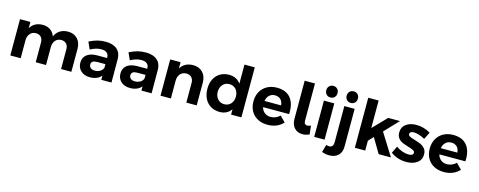

<svg xmlns="http://www.w3.org/2000/svg" viewBox="-35 -1664 6862 2751"><g transform="rotate(15 3396.0 -288.5)"><path d="M980 -338V0H827V-293Q827 -345 799 -374Q771 -403 723 -403Q668 -402 636 -364Q604 -326 604 -266V0H451V-293Q451 -344 423.5 -373.5Q396 -403 348 -403Q293 -402 260.5 -364Q228 -326 228 -266V0H74V-538H228V-445Q284 -542 410 -544Q478 -544 525 -511.5Q572 -479 592 -420Q618 -481 667.5 -512Q717 -543 786 -544Q875 -544 927.5 -488.5Q980 -433 980 -338Z M1424 0V-63Q1397 -29 1354 -11Q1311 7 1255 7Q1170 7 1120 -39.5Q1070 -86 1070 -161Q1070 -237 1123.5 -279.5Q1177 -322 1275 -323H1423V-333Q1423 -376 1394.5 -399.5Q1366 -423 1311 -423Q1236 -423 1151 -376L1103 -482Q1167 -514 1223 -529Q1279 -544 1346 -544Q1454 -544 1513.5 -493Q1573 -442 1574 -351L1575 0ZM1423 -184V-232H1302Q1257 -232 1235.5 -217.5Q1214 -203 1214 -171Q1214 -140 1236.5 -121.5Q1259 -103 1298 -103Q1346 -103 1381 -126Q1416 -149 1423 -184Z M2019 0V-63Q1992 -29 1949 -11Q1906 7 1850 7Q1765 7 1715 -39.5Q1665 -86 1665 -161Q1665 -237 1718.5 -279.5Q1772 -322 1870 -323H2018V-333Q2018 -376 1989.5 -399.5Q1961 -423 1906 -423Q1831 -423 1746 -376L1698 -482Q1762 -514 1818 -529Q1874 -544 1941 -544Q2049 -544 2108.5 -493Q2168 -442 2169 -351L2170 0ZM2018 -184V-232H1897Q1852 -232 1830.5 -217.5Q1809 -203 1809 -171Q1809 -140 1831.5 -121.5Q1854 -103 1893 -103Q1941 -103 1976 -126Q2011 -149 2018 -184Z M2839 -338V0H2685V-293Q2685 -344 2656.5 -373.5Q2628 -403 2579 -403Q2522 -402 2489 -363.5Q2456 -325 2456 -265V0H2302V-538H2456V-444Q2512 -542 2642 -544Q2732 -544 2785.5 -488Q2839 -432 2839 -338Z M3502 -742V0H3349V-79Q3320 -37 3277 -15.5Q3234 6 3179 6Q3103 6 3045.5 -28.5Q2988 -63 2956.5 -126Q2925 -189 2925 -271Q2925 -352 2956 -414Q2987 -476 3044 -510Q3101 -544 3175 -544Q3289 -544 3349 -459V-742ZM3215 -416Q3155 -416 3117.5 -374.5Q3080 -333 3079 -267Q3080 -201 3117.5 -159.5Q3155 -118 3215 -118Q3274 -118 3311.5 -159.5Q3349 -201 3349 -267Q3349 -333 3311.5 -374.5Q3274 -416 3215 -416Z M4151 -259Q4151 -235 4150 -222H3764Q3777 -171 3814 -142.5Q3851 -114 3903 -114Q3941 -114 3976 -128.5Q4011 -143 4039 -171L4120 -89Q4079 -43 4020.5 -18.5Q3962 6 3890 6Q3805 6 3741.5 -28Q3678 -62 3643.5 -124Q3609 -186 3609 -267Q3609 -349 3644 -411.5Q3679 -474 3742 -508.5Q3805 -543 3886 -543Q4016 -543 4083.5 -468Q4151 -393 4151 -259ZM4006 -313Q4004 -366 3972 -398Q3940 -430 3887 -430Q3837 -430 3803.5 -398.5Q3770 -367 3761 -313Z M4443 -130Q4463 -130 4495 -145L4510 -17Q4459 7 4408 7Q4336 7 4289 -40.5Q4242 -88 4242 -178V-742H4395V-188Q4395 -159 4408 -144.5Q4421 -130 4443 -130Z M4582 -538H4736V0H4582ZM4659 -605Q4623 -605 4599.5 -629.5Q4576 -654 4576 -691Q4576 -729 4599.5 -753Q4623 -777 4659 -777Q4696 -777 4719.5 -753Q4743 -729 4743 -691Q4743 -653 4719.5 -629Q4696 -605 4659 -605Z M4822 75Q4853 76 4869 56Q4885 36 4885 -2V-538H5038V22Q5038 105 4990 152.5Q4942 200 4858 200Q4796 200 4747 179L4779 67Q4802 74 4822 75ZM4961 -605Q4925 -605 4901.5 -629.5Q4878 -654 4878 -691Q4878 -729 4901.5 -753Q4925 -777 4961 -777Q4998 -777 5021.5 -753Q5045 -729 5045 -691Q5045 -653 5021.5 -629Q4998 -605 4961 -605Z M5538 0 5408 -219 5339 -146V0H5185V-742H5339V-334L5536 -537H5711L5514 -330L5720 0Z M5947 -432Q5919 -432 5902 -422Q5885 -412 5885 -392Q5885 -370 5908 -358Q5931 -346 5983 -331Q6040 -314 6077 -297.5Q6114 -281 6141 -248.5Q6168 -216 6168 -163Q6168 -83 6106.5 -38.5Q6045 6 5949 6Q5883 6 5822 -13.5Q5761 -33 5716 -69L5766 -173Q5807 -141 5857.5 -123.5Q5908 -106 5953 -106Q5984 -106 6002.5 -116.5Q6021 -127 6021 -148Q6021 -171 5997.5 -184Q5974 -197 5922 -212Q5867 -228 5830.5 -244Q5794 -260 5768 -292.5Q5742 -325 5742 -377Q5742 -457 5802 -501Q5862 -545 5954 -545Q6009 -545 6064 -529.5Q6119 -514 6164 -485L6111 -380Q6067 -405 6024 -418.5Q5981 -432 5947 -432Z M6766 -259Q6766 -235 6765 -222H6379Q6392 -171 6429 -142.5Q6466 -114 6518 -114Q6556 -114 6591 -128.5Q6626 -143 6654 -171L6735 -89Q6694 -43 6635.5 -18.5Q6577 6 6505 6Q6420 6 6356.5 -28Q6293 -62 6258.5 -124Q6224 -186 6224 -267Q6224 -349 6259 -411.5Q6294 -474 6357 -508.5Q6420 -543 6501 -543Q6631 -543 6698.5 -468Q6766 -393 6766 -259ZM6621 -313Q6619 -366 6587 -398Q6555 -430 6502 -430Q6452 -430 6418.5 -398.5Q6385 -367 6376 -313Z"/></g></svg>

Font: Argentum Sans SemiBold
Style: Regular
Weight: 600
Designer: Julieta Ulanovsky (Modified by Cristiano Sobral)
Foundry: Julieta Ulanovsky
Version: Version 5.001;November 22, 2018;FontCreator 11.5.0.2425 64-b